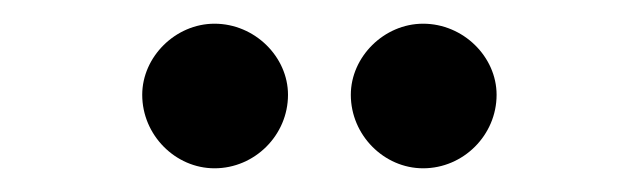

<svg xmlns="http://www.w3.org/2000/svg" viewBox="-20 -754 539 162"><path d="M100 -674C100 -640 128 -612 161 -612C195 -612 223 -640 223 -674C223 -706 195 -734 161 -734C128 -734 100 -706 100 -674ZM276 -674C276 -640 304 -612 337 -612C371 -612 399 -640 399 -674C399 -706 371 -734 337 -734C304 -734 276 -706 276 -674Z"/></svg>

Font: All Genders v4
Style: Regular
Weight: 400
Designer: Rassam Alawdi
Foundry: Rassam Art
Version: Version 3.100;FEAKit 1.0